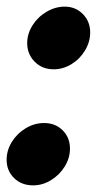

<svg xmlns="http://www.w3.org/2000/svg" viewBox="-36 -547 292 579"><path d="M46 -417Q46 -445 62 -470.5Q78 -496 104.5 -511.5Q131 -527 159 -527Q192 -527 214 -504.5Q236 -482 236 -449Q236 -421 220.5 -395Q205 -369 179.5 -353.5Q154 -338 126 -338Q91 -338 68.5 -361Q46 -384 46 -417ZM-16 -65Q-16 -94 0 -119.5Q16 -145 42 -160.5Q68 -176 97 -176Q131 -176 153 -154Q175 -132 175 -99Q175 -70 159 -44.5Q143 -19 117.5 -3.5Q92 12 64 12Q29 12 6.5 -10Q-16 -32 -16 -65Z"/></svg>

Font: Open Sauce Two Black Italic
Style: Regular
Weight: 900
Italic angle: -10°
Designer: Alfredo Marco Pradil
Foundry: Creative Sauce Fz LLC
Version: Version 1.477